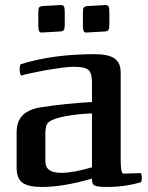

<svg xmlns="http://www.w3.org/2000/svg" viewBox="-20 -729 586 762"><path d="M543 -23Q543 -35 539 -42L470 -40Q459 -40 459 -95V-441Q459 -480 434.5 -497Q410 -514 356 -514Q189 -514 62 -474Q58 -467 58 -454Q58 -441 63 -429Q86 -436 159 -450Q243 -464 271 -464Q316 -464 330.5 -452Q345 -440 345 -402V-324Q245 -319 134 -302Q88 -292 67 -268.5Q46 -245 46 -203V-63Q46 -21 69 -4Q92 13 147 13Q230 13 345 -20Q345 -5 349 1.5Q353 8 365.5 10.5Q378 13 405 13Q476 13 540 -6Q543 -15 543 -23ZM223 -43Q160 -43 160 -88V-199Q160 -234 173 -244Q191 -259 241 -268Q290 -277 345 -279V-65Q270 -43 223 -43ZM132 -625Q132 -598 146 -600L218 -604Q230 -605 233.5 -610.5Q237 -616 237 -631V-679Q237 -697 234 -703Q231 -709 220 -709L150 -705Q138 -704 135 -699Q132 -694 132 -678V-630ZM309 -625Q309 -598 323 -600L396 -604Q407 -605 410.5 -610.5Q414 -616 414 -631V-679Q414 -697 411 -703Q408 -709 398 -709L328 -705Q316 -704 312.5 -699Q309 -694 309 -678V-630Z"/></svg>

Font: Federant
Style: Regular
Weight: 400
Designer: Olexa M. Volochay, Alexei Vanyashin, Otto Ludwig Naegele
Foundry: Cyreal (www.cyreal.org)
Version: Version 1.011; ttfautohint (v1.4.1)